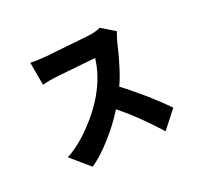

<svg xmlns="http://www.w3.org/2000/svg" viewBox="-171 -980 1312 1263"><g transform="rotate(-30 484.5 -348.0)"><path d="M866 -40 744 70Q699 -5 639 -88L589 -154Q564 -185 541 -211L534 -219L524 -208Q451 -129 376 -72Q294 -6 213 32L102 -104Q155 -121 208 -151Q258 -178 306 -215Q393 -278 461 -358Q550 -465 584 -580L311 -599Q286 -601 249 -601L199 -599V-766Q221 -761 257 -756Q289 -752 311 -750L604 -730Q672 -725 709 -737L796 -661L779 -631Q767 -609 760 -593L735 -535Q720 -501 704 -471Q667 -394 627 -337Q658 -305 694 -262Q726 -225 761 -182L820 -105Z"/></g></svg>

Font: Xiangcui Wave Sans Xiangcui Wave Sans
Style: Regular
Weight: 800
Width: 3
Version: Version 0.920;March 28, 2024;FontCreator 14.0.0.2814 64-bit